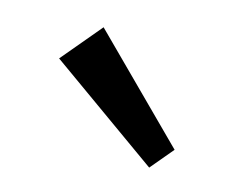

<svg xmlns="http://www.w3.org/2000/svg" viewBox="-38 -773 344 280"><g transform="rotate(10 134.5 -633.0)"><path d="M197 -538 40 -672 96 -728 229 -570Z"/></g></svg>

Font: Outfit Light
Style: Regular
Weight: 300
Designer: Rodrigo Fuenzalida
Foundry: fragTYPE
Version: Version 1.100; ttfautohint (v1.8.4.7-5d5b)